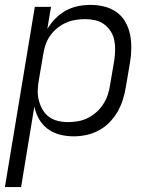

<svg xmlns="http://www.w3.org/2000/svg" viewBox="-21 -548 641 783"><path d="M-1 215 121 -520H187L172 -430Q186 -453 205 -472.5Q224 -492 248 -505Q272 -518 297.5 -523Q323 -528 348 -528Q378 -528 405.5 -521Q433 -514 455 -498Q477 -482 490.5 -458Q504 -434 509.5 -406.5Q515 -379 514.5 -350Q514 -321 509 -292L492 -192Q488 -167 480 -141.5Q472 -116 458.5 -92.5Q445 -69 425.5 -49Q406 -29 381.5 -16Q357 -3 331 2.5Q305 8 280 8Q250 8 223 1Q196 -6 174 -22Q152 -38 138.5 -62Q125 -86 119 -113L65 215ZM256 -50Q276 -50 296.5 -53.5Q317 -57 336.5 -66.5Q356 -76 372.5 -91Q389 -106 400.5 -124Q412 -142 418.5 -161.5Q425 -181 428 -202L445 -302Q448 -323 448.5 -344Q449 -365 445 -384.5Q441 -404 430 -421Q419 -438 403 -449.5Q387 -461 367 -465.5Q347 -470 326 -470Q306 -470 285.5 -466.5Q265 -463 246.5 -454.5Q228 -446 211 -432Q194 -418 182.5 -401Q171 -384 164.5 -364.5Q158 -345 155 -325L138 -225Q134 -204 133 -182Q132 -160 137 -140Q142 -120 152 -102Q162 -84 178 -72Q194 -60 214.5 -55Q235 -50 256 -50Z"/></svg>

Font: Iosevka Aile Light Oblique
Style: Regular
Weight: 300
Italic angle: -9°
Designer: Belleve Invis
Foundry: Belleve Invis
Version: Version 31.1.0; ttfautohint (v1.8.4)